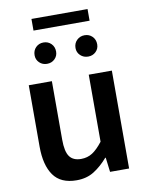

<svg xmlns="http://www.w3.org/2000/svg" viewBox="-99 -988 827 1072"><g transform="rotate(-10 314.5 -451.5)"><path d="M248 14Q158 14 117 -44Q76 -102 76 -207V-555H207V-223Q207 -156 227.5 -127.5Q248 -99 293 -99Q329 -99 357 -117Q385 -135 416 -175V-555H547V0H439L429 -82H426Q389 -39 347 -12.5Q305 14 248 14ZM198 -655Q172 -655 154.5 -672Q137 -689 137 -714Q137 -741 154.5 -758.5Q172 -776 198 -776Q224 -776 241.5 -758.5Q259 -741 259 -714Q259 -689 241.5 -672Q224 -655 198 -655ZM155 -851V-917H473V-851ZM431 -655Q405 -655 387 -672Q369 -689 369 -714Q369 -741 387 -758.5Q405 -776 431 -776Q457 -776 474.5 -758.5Q492 -741 492 -714Q492 -689 474.5 -672Q457 -655 431 -655Z"/></g></svg>

Font: Noto Sans SC SemiBold
Style: Regular
Weight: 600
Designer: Ryoko NISHIZUKA 西塚涼子 (kana, bopomofo & ideographs); Paul D. Hunt (Latin, Greek & Cyrillic); Sandoll Communications 산돌커뮤니
Foundry: Adobe
Version: Version 2.004-H2;hotconv 1.0.118;makeotfexe 2.5.65603